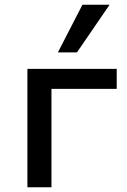

<svg xmlns="http://www.w3.org/2000/svg" viewBox="-20 -786 535 806"><path d="M95 0V-497H470V-413H196V0ZM223 -566 326 -766H440L303 -566Z"/></svg>

Font: Nunito Sans 7pt Medium
Style: Regular
Weight: 500
Designer: Vernon Adams
Foundry: Vernon Adams
Version: Version 3.101;gftools[0.9.27]